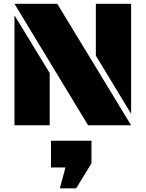

<svg xmlns="http://www.w3.org/2000/svg" viewBox="-20 -668 776 1024"><path d="M679.2 0H449.7L57.1 -647.9H285.2ZM57.1 0V-586.4L245.1 -278.3V0ZM679.2 -647.9V-61.5L491.2 -371.1V-647.9ZM252 82.5H467.8V203.1L386.2 336.4H299.3L329.1 225.1H252Z"/></svg>

Font: Black Ops One
Style: Regular
Weight: 400
Designer: James Grieshaber
Foundry: James Grieshaber
Version: Version 1.002